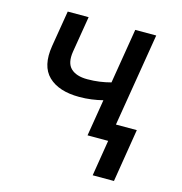

<svg xmlns="http://www.w3.org/2000/svg" viewBox="-107 -644 867 917"><g transform="rotate(15 326.5 -185.0)"><path d="M553.6 -545.5 463.8 0H360.1L389.9 -181.5Q362.9 -174.7 333.8 -170.8Q304.7 -166.9 273.8 -166.9Q172.6 -166.9 121.1 -216.4Q69.6 -266 86.3 -368.3L115.8 -546.5H219.1L189.6 -368.3Q180.4 -310.4 207.6 -284.4Q234.7 -258.5 289.1 -258.5Q320.3 -258.5 348.7 -262.4Q377.1 -266.3 405.2 -273.8L449.9 -545.5ZM581 -84.9 538.4 177.9H433.2L475.9 -84.9Z"/></g></svg>

Font: Inter UI Medium
Style: Italic
Weight: 500
Italic angle: 9.39999°
Designer: Rasmus Andersson
Foundry: rsms
Version: 3.2;8d6f07862